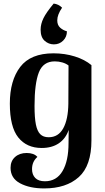

<svg xmlns="http://www.w3.org/2000/svg" viewBox="-20 -828 586 1073"><path d="M327 -785Q300 -746 300 -714Q300 -688 316 -673.5Q332 -659 354 -653Q354 -622 333 -601Q312 -580 281 -580Q252 -580 229.5 -600Q207 -620 207 -662Q207 -694 223 -726.5Q239 -759 280 -808Q307 -805 327 -785ZM39 110Q39 72 64 49.5Q89 27 129 27Q170 27 189 49Q159 75 159 117Q159 148 177 166.5Q195 185 231 185Q296 185 329.5 128Q363 71 363 -28Q363 -78 364 -102Q347 -53 308.5 -27Q270 -1 213 -1Q129 -1 82 -60Q35 -119 35 -249Q35 -378 93 -454Q151 -530 279 -530Q342 -530 398 -512.5Q454 -495 491 -464V-44Q491 98 420.5 161.5Q350 225 227 225Q146 225 92.5 196.5Q39 168 39 110ZM362 -249 363 -462Q349 -473 328.5 -479Q308 -485 286 -485Q221 -485 197 -423Q173 -361 173 -236Q173 -170 180.5 -132.5Q188 -95 205 -78Q222 -61 252 -61Q306 -61 333.5 -111Q361 -161 362 -249Z"/></svg>

Font: Arima Madurai Black
Style: Regular
Weight: 900
Designer: Joana Correia and Natanael Gama
Foundry: NDISCOVER
Version: Version 1.020